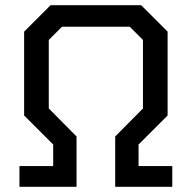

<svg xmlns="http://www.w3.org/2000/svg" viewBox="-20 -720 739 740"><path d="M55 -80H185V-163L73 -275V-598L175 -700H524L626 -598V-275L514 -163V-80H644V0H424V-194L531 -302V-566L480 -617H219L168 -566V-302L275 -194V0H55Z"/></svg>

Font: Chakra Petch Medium
Style: Regular
Weight: 500
Designer: Katatrad Aksorn Co.,Ltd.
Foundry: Cadson Demak Co.,Ltd.
Version: Version 1.000; ttfautohint (v1.6)